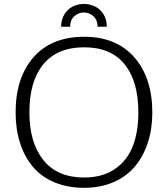

<svg xmlns="http://www.w3.org/2000/svg" viewBox="-20 -922 834 954"><path d="M283.7 -789.1Q283.7 -825.2 300.5 -851.6Q317.4 -877.9 342.3 -890.1Q367.2 -902.3 396.5 -902.3Q426.3 -902.3 451.7 -890.1Q477.1 -877.9 493.9 -851.6Q510.7 -825.2 510.7 -789.1H464.8Q464.8 -822.3 444.6 -841.1Q424.3 -859.9 396.7 -859.9Q369.1 -859.9 348.9 -841.1Q328.6 -822.3 328.6 -789.1ZM397.9 -40Q487.8 -40 549.1 -81.1Q610.4 -122.1 638.9 -193.6Q667.5 -265.1 667.5 -363.8Q667.5 -518.1 599.1 -602.5Q530.8 -687 398.4 -687Q265.1 -687 195.6 -602.8Q126 -518.6 126 -363.8Q126 -213.9 195.1 -127Q264.2 -40 397.9 -40ZM397.9 11.2Q314.9 11.2 249.8 -16.4Q184.6 -43.9 142.8 -94Q101.1 -144 79.3 -212.4Q57.6 -280.8 57.6 -363.3Q57.6 -536.1 146.7 -637.7Q235.8 -739.3 398.4 -739.3Q558.1 -739.3 647.5 -637Q736.8 -534.7 736.8 -362.8Q736.8 -282.2 714.8 -214.1Q692.9 -146 651.1 -95.7Q609.4 -45.4 544.4 -17.1Q479.5 11.2 397.9 11.2Z"/></svg>

Font: Oxygen Light
Style: Regular
Weight: 300
Designer: vernon adams
Foundry: Vernon Adams
Version: Version Release 0.2.3 webfont; ttfautohint (v0.93.3-1d66) -l